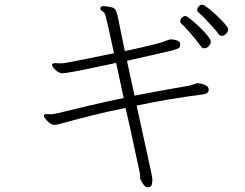

<svg xmlns="http://www.w3.org/2000/svg" viewBox="-20 -740 1040 815"><path d="M949 -616Q949 -607 940.5 -597.5Q932 -588 921 -588Q912 -588 907 -596Q901 -606 884.5 -624Q868 -642 851 -660Q834 -678 823 -687Q817 -692 817 -699Q817 -707 824 -713.5Q831 -720 839 -720Q845 -720 862.5 -706.5Q880 -693 900 -674Q920 -655 934.5 -638.5Q949 -622 949 -616ZM745 -550Q745 -537 732 -532.5Q719 -528 708 -525Q684 -519 632 -507.5Q580 -496 519 -482L551 -334Q609 -345 668 -356Q727 -367 787 -377Q795 -379 803 -382.5Q811 -386 820 -387Q829 -387 846 -381Q863 -375 865 -365Q865 -364 865.5 -363Q866 -362 866 -360Q866 -342 841 -339Q768 -330 697.5 -318Q627 -306 560 -292Q580 -201 592.5 -143Q605 -85 612.5 -51.5Q620 -18 623 -2.5Q626 13 626.5 17.5Q627 22 627 23Q627 30 624.5 42.5Q622 55 608 55Q599 55 592.5 47.5Q586 40 582 32Q578 24 576 22Q575 19 575 10.5Q575 2 573 -8Q564 -50 557.5 -79.5Q551 -109 545.5 -135.5Q540 -162 532.5 -196Q525 -230 513 -282Q434 -266 364.5 -248.5Q295 -231 241 -216Q222 -210 212 -210Q200 -210 189.5 -218.5Q179 -227 172.5 -236.5Q166 -246 166 -248Q166 -253 169 -254Q175 -256 176 -256Q180 -256 184 -255.5Q188 -255 194 -255Q206 -255 223 -259Q292 -276 362 -292.5Q432 -309 505 -324L473 -473Q399 -457 355 -448Q311 -439 288.5 -435Q266 -431 257.5 -430Q249 -429 246 -429Q230 -429 215.5 -443Q201 -457 201 -464Q201 -468 203 -469Q206 -472 214 -472Q219 -472 225.5 -471.5Q232 -471 240 -471Q248 -471 277 -476.5Q306 -482 343.5 -489.5Q381 -497 414.5 -504Q448 -511 464 -514Q448 -588 440 -623.5Q432 -659 428.5 -671.5Q425 -684 422 -686Q416 -692 411 -695Q406 -698 406 -705V-706Q407 -714 420 -714Q426 -714 433 -713Q440 -712 448 -710Q462 -708 467 -702.5Q472 -697 476 -684Q478 -679 483 -654.5Q488 -630 495 -595Q502 -560 510 -523Q552 -532 588.5 -540.5Q625 -549 649.5 -555.5Q674 -562 679 -565Q693 -570 697.5 -571.5Q702 -573 705 -573Q717 -573 730.5 -568.5Q744 -564 745 -553ZM875 -563Q875 -554 866.5 -544.5Q858 -535 847 -535Q838 -535 832 -544Q824 -556 809 -574.5Q794 -593 778 -611Q762 -629 751 -638Q745 -643 745 -650Q745 -658 752 -665Q759 -672 767 -672Q773 -672 790 -658Q807 -644 827 -625Q847 -606 861 -588.5Q875 -571 875 -563Z"/></svg>

Font: Moon Stars Kai HW Light
Style: Regular
Weight: 300
Designer: GuiWonder
Version: Version 1.101